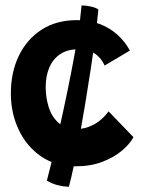

<svg xmlns="http://www.w3.org/2000/svg" viewBox="-20 -700 553 725"><path d="M288 -679.5Q306 -679.5 324.8 -675Q343.5 -670.5 351.5 -664Q347.5 -622.5 340.2 -565Q333 -507.5 323 -441.8Q313 -376 302 -309.2Q291 -242.5 279.8 -181.2Q268.5 -120 258.2 -71.5Q248 -23 240 5.5Q218.5 4.5 197.8 -0.8Q177 -6 157 -18Q171 -71.5 187 -139.8Q203 -208 219 -281.8Q235 -355.5 249.2 -428.5Q263.5 -501.5 273.8 -566.2Q284 -631 288 -679.5ZM484 -182Q470 -156 440 -130.8Q410 -105.5 366 -88.8Q322 -72 265 -72Q189.5 -72 135 -109.5Q80.5 -147 50.8 -209.8Q21 -272.5 21 -347Q21 -427 51.2 -489.5Q81.5 -552 137.2 -588Q193 -624 271 -624Q318 -624 356.2 -609.5Q394.5 -595 423.5 -568.8Q452.5 -542.5 470.5 -509L375 -452.5Q373 -457.5 367.2 -467.2Q361.5 -477 350.2 -488Q339 -499 320.8 -506.5Q302.5 -514 275.5 -514Q235.5 -514 208.2 -496.2Q181 -478.5 166.8 -446.2Q152.5 -414 152.5 -370.5Q152.5 -333 163.5 -296.8Q174.5 -260.5 200.2 -236.8Q226 -213 269.5 -213Q295.5 -213 317 -221.8Q338.5 -230.5 353.8 -242.2Q369 -254 378.2 -264.8Q387.5 -275.5 390 -279.5Z"/></svg>

Font: Grandstander Thin SemiBold
Style: Regular
Weight: 600
Version: Version 1.200